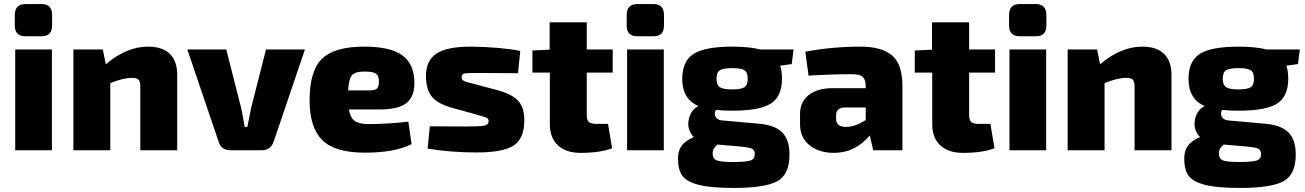

<svg xmlns="http://www.w3.org/2000/svg" viewBox="-20 -741 6439 947"><path d="M106 -721H185Q237 -721 237 -667V-615Q237 -562 185 -562H106Q53 -562 53 -615V-667Q53 -721 106 -721ZM236 0H55V-497H236Z M487 -497 502 -424Q604 -511 710 -511Q781 -511 817.5 -475.5Q854 -440 854 -372V0H672V-315Q672 -339 663 -348Q654 -357 631 -357Q588 -357 524 -331V0H342V-497Z M1484 -497 1330 -43Q1315 0 1272 0H1116Q1071 0 1058 -43L904 -497H1096L1170 -206Q1176 -178 1187 -115H1200Q1203 -130 1209 -160.5Q1215 -191 1218 -206L1292 -497Z M1850 -201H1701Q1708 -160 1729.5 -144.5Q1751 -129 1799 -129Q1890 -129 1994 -141L2010 -30Q1927 12 1779 12Q1632 12 1569.5 -50Q1507 -112 1507 -246Q1507 -392 1568.5 -451.5Q1630 -511 1776 -511Q1907 -511 1965 -467.5Q2023 -424 2024 -335Q2025 -265 1985 -233Q1945 -201 1850 -201ZM1697 -295H1799Q1830 -295 1839.5 -304.5Q1849 -314 1849 -339Q1849 -368 1834 -378Q1819 -388 1781 -388Q1734 -389 1717 -371Q1700 -353 1697 -295Z M2323 -178 2207 -210Q2134 -231 2107.5 -267.5Q2081 -304 2081 -367Q2081 -441 2131.5 -476Q2182 -511 2303 -511Q2447 -509 2546 -490L2535 -380Q2469 -381 2341 -381Q2283 -381 2270 -378.5Q2257 -376 2257 -360Q2257 -357 2257.5 -354Q2258 -351 2259.5 -349Q2261 -347 2262.5 -345.5Q2264 -344 2267 -343L2273 -340Q2276 -338 2281.5 -336.5Q2287 -335 2291.5 -334Q2296 -333 2304 -331Q2312 -329 2318 -327L2438 -295Q2506 -276 2536 -243.5Q2566 -211 2566 -148Q2566 -57 2513 -23Q2460 11 2331 11Q2204 11 2089 -8L2100 -118Q2110 -118 2173 -117.5Q2236 -117 2275 -117Q2349 -117 2369.5 -121.5Q2390 -126 2390 -143Q2390 -147 2389 -150Q2388 -153 2385 -156Q2382 -159 2379.5 -160.5Q2377 -162 2370.5 -164Q2364 -166 2358.5 -167.5Q2353 -169 2342.5 -172Q2332 -175 2323 -178Z M2874 -383V-173Q2874 -149 2884.5 -139.5Q2895 -130 2921 -130H2979L2999 -10Q2942 13 2843 13Q2772 13 2732 -24Q2692 -61 2692 -128V-383H2606V-492L2691 -496V-631H2874V-497H3002V-383Z M3124 -721H3203Q3255 -721 3255 -667V-615Q3255 -562 3203 -562H3124Q3071 -562 3071 -615V-667Q3071 -721 3124 -721ZM3254 0H3073V-497H3254Z M3885 -425 3828 -417Q3837 -389 3837 -353Q3837 -266 3782.5 -230.5Q3728 -195 3592 -195Q3544 -195 3512 -199Q3501 -186 3508 -168Q3515 -150 3541 -147L3722 -131Q3803 -124 3838.5 -87.5Q3874 -51 3874 21Q3874 120 3813.5 153Q3753 186 3598 186Q3487 186 3427.5 171Q3368 156 3346 126.5Q3324 97 3324 41Q3324 3 3341.5 -21.5Q3359 -46 3402 -65Q3368 -100 3376.5 -148.5Q3385 -197 3425 -218Q3345 -252 3345 -352Q3345 -439 3400.5 -475Q3456 -511 3593 -511Q3676 -511 3730 -497H3894ZM3592 -300Q3636 -300 3652 -311Q3668 -322 3668 -353Q3668 -384 3652 -394.5Q3636 -405 3592 -405Q3547 -405 3530.5 -394.5Q3514 -384 3514 -353Q3514 -322 3530.5 -311Q3547 -300 3592 -300ZM3624 -19 3519 -28Q3495 -10 3495 15Q3495 42 3514.5 50Q3534 58 3596 58Q3661 58 3682 50.5Q3703 43 3703 19Q3703 -2 3687 -8.5Q3671 -15 3624 -19Z M3968 -368 3952 -486Q4084 -511 4224 -511Q4329 -511 4380 -467.5Q4431 -424 4431 -317V0H4287L4270 -73Q4198 13 4093 13Q4020 13 3973 -24.5Q3926 -62 3926 -129V-179Q3926 -238 3968.5 -272Q4011 -306 4085 -306H4250V-318Q4249 -350 4234.5 -362.5Q4220 -375 4181 -375Q4084 -375 3968 -368ZM4104 -172V-155Q4104 -115 4153 -115Q4197 -115 4250 -149V-211H4146Q4104 -210 4104 -172Z M4760 -383V-173Q4760 -149 4770.5 -139.5Q4781 -130 4807 -130H4865L4885 -10Q4828 13 4729 13Q4658 13 4618 -24Q4578 -61 4578 -128V-383H4492V-492L4577 -496V-631H4760V-497H4888V-383Z M5010 -721H5089Q5141 -721 5141 -667V-615Q5141 -562 5089 -562H5010Q4957 -562 4957 -615V-667Q4957 -721 5010 -721ZM5140 0H4959V-497H5140Z M5391 -497 5406 -424Q5508 -511 5614 -511Q5685 -511 5721.5 -475.5Q5758 -440 5758 -372V0H5576V-315Q5576 -339 5567 -348Q5558 -357 5535 -357Q5492 -357 5428 -331V0H5246V-497Z M6382 -425 6325 -417Q6334 -389 6334 -353Q6334 -266 6279.5 -230.5Q6225 -195 6089 -195Q6041 -195 6009 -199Q5998 -186 6005 -168Q6012 -150 6038 -147L6219 -131Q6300 -124 6335.5 -87.5Q6371 -51 6371 21Q6371 120 6310.5 153Q6250 186 6095 186Q5984 186 5924.5 171Q5865 156 5843 126.5Q5821 97 5821 41Q5821 3 5838.5 -21.5Q5856 -46 5899 -65Q5865 -100 5873.5 -148.5Q5882 -197 5922 -218Q5842 -252 5842 -352Q5842 -439 5897.5 -475Q5953 -511 6090 -511Q6173 -511 6227 -497H6391ZM6089 -300Q6133 -300 6149 -311Q6165 -322 6165 -353Q6165 -384 6149 -394.5Q6133 -405 6089 -405Q6044 -405 6027.5 -394.5Q6011 -384 6011 -353Q6011 -322 6027.5 -311Q6044 -300 6089 -300ZM6121 -19 6016 -28Q5992 -10 5992 15Q5992 42 6011.5 50Q6031 58 6093 58Q6158 58 6179 50.5Q6200 43 6200 19Q6200 -2 6184 -8.5Q6168 -15 6121 -19Z"/></svg>

Font: Ezarion Extra Bold
Style: Regular
Weight: 800
Designer: Natanael Gama
Version: Version 1.001;PS 001.001;hotconv 1.0.70;makeotf.lib2.5.58329